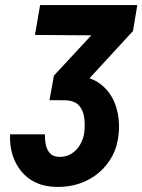

<svg xmlns="http://www.w3.org/2000/svg" viewBox="-20 -731 565 762"><path d="M139.2 -710.9H524.9L507.8 -607.9L283.7 -364.3H182.6L193.8 -430.7L342.3 -590.8L118.7 -592.3ZM192.9 -423.8 263.2 -430.2Q330.1 -431.6 373.8 -400.9Q417.5 -370.1 437 -317.6Q456.5 -265.1 451.2 -203.1Q447.3 -153.3 426.3 -113.3Q405.3 -73.2 371.8 -45.2Q338.4 -17.1 295.2 -2.4Q252 12.2 202.1 10.7Q156.7 9.8 122.3 -6.3Q87.9 -22.5 64.5 -51Q41 -79.6 29.5 -116.9Q18.1 -154.3 20 -197.8H158.2Q157.7 -177.7 161.6 -157.5Q165.5 -137.2 178 -123Q190.4 -108.9 214.8 -108.4Q242.7 -107.9 263.7 -121.1Q284.7 -134.3 297.9 -157Q311 -179.7 314.5 -205.1Q317.9 -235.8 314.2 -264.4Q310.5 -293 293.5 -312.3Q276.4 -331.5 240.2 -333L176.3 -333.5Z"/></svg>

Font: Roboto Condensed
Style: Bold Italic
Weight: 700
Italic angle: -12°
Designer: Christian Robertson
Foundry: Google
Version: Version 3.0